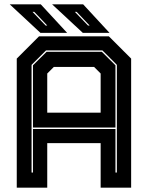

<svg xmlns="http://www.w3.org/2000/svg" viewBox="-20 -868 684 888"><path d="M57.5 0V-597L160.5 -700H483.5L586.5 -597V0H445.5V-206H198.5V0ZM126 -70H132.5V-271.5H514V-70H520.5V-568L453.5 -635H193L126 -568ZM198.5 -347H445.5V-528L415 -558.5H229L198.5 -528ZM132.5 -278V-566L195.5 -628.5H451L514 -566V-278ZM486.5 -716H363L221 -848H364.5ZM394.5 -750 334.5 -813H326.5L387 -750ZM290.5 -716H167L25 -848H168.5ZM198.5 -750 138.5 -813H130.5L191 -750Z"/></svg>

Font: Tourney Thin ExtraBold
Style: Regular
Weight: 800
Version: Version 1.015